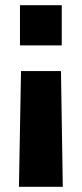

<svg xmlns="http://www.w3.org/2000/svg" viewBox="-20 -520 315 740"><path d="M215 -246 222 200H53L61 -246ZM218 -500V-345H57V-500Z"/></svg>

Font: SUSE Thin ExtraBold
Style: Regular
Weight: 800
Version: Version 1.000